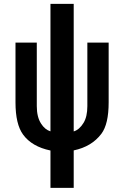

<svg xmlns="http://www.w3.org/2000/svg" viewBox="-20 -752 626 968"><path d="M351.6 195.3H234.4V6.8Q140.6 -12.7 96.2 -73.7Q58.1 -126 58.1 -235.8V-537.1H165.5V-216.8Q165.5 -162.1 187 -128.9Q206.1 -98.6 234.4 -89.8V-732.4H351.6V-89.4Q380.4 -98.1 401.4 -132.8Q420.4 -164.1 420.4 -216.8V-537.1H527.8V-235.8Q527.8 -126.5 491.2 -77.6Q442.4 -12.7 351.6 6.3Z"/></svg>

Font: Consola Mono
Style: Bold
Weight: 700
Monospace: yes
Designer: Wojciech Kalinowski "wmk69" (wmk69@o2.pl)
Foundry: Wojciech Kalinowski "wmk69" (wmk69@o2.pl)
Version: Version 2.1.0